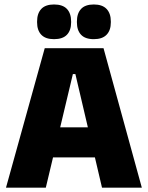

<svg xmlns="http://www.w3.org/2000/svg" viewBox="-20 -860 678 880"><path d="M190 0H7.5L185 -639H454.5L630 0H447.5L325.5 -520.5H314ZM461.5 -138.5H175V-276.5H461.5ZM227.5 -680.5Q188.5 -680.5 169.2 -700.8Q150 -721 150 -757.5V-761.5Q150 -798.5 169.2 -819Q188.5 -839.5 227.5 -839.5Q267.5 -839.5 286.8 -819Q306 -798.5 306 -761.5V-757.5Q306 -721 286.8 -700.8Q267.5 -680.5 227.5 -680.5ZM410 -680.5Q370.5 -680.5 351.5 -700.8Q332.5 -721 332.5 -757.5V-761.5Q332.5 -798.5 351.5 -819Q370.5 -839.5 410 -839.5Q449 -839.5 468.5 -819Q488 -798.5 488 -761.5V-757.5Q488 -721 468.5 -700.8Q449 -680.5 410 -680.5Z"/></svg>

Font: Anek Kannada ExtraBold
Style: Regular
Weight: 800
Version: Version 1.003